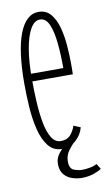

<svg xmlns="http://www.w3.org/2000/svg" viewBox="-79 -567 416 742"><g transform="rotate(-10 129.5 -195.5)"><path d="M126 11Q92.5 11 72.2 -14.2Q52 -39.5 41.8 -80.2Q31.5 -121 28.2 -169Q25 -217 25 -262.5Q25 -325.5 31.5 -374.8Q38 -424 51 -457.8Q64 -491.5 83 -509Q102 -526.5 127 -526.5Q156 -526.5 173.8 -506Q191.5 -485.5 200.8 -452.8Q210 -420 213.2 -381.8Q216.5 -343.5 216.5 -308Q216.5 -297 216.5 -286.5Q216.5 -276 216 -266H50.5V-296H184Q184 -348 179.5 -393.8Q175 -439.5 162.8 -468Q150.5 -496.5 127 -496.5Q105 -496.5 89.2 -468.5Q73.5 -440.5 65.2 -391.2Q57 -342 57 -278Q57 -231.5 59.5 -185.8Q62 -140 69 -102.5Q76 -65 89.8 -42.5Q103.5 -20 126 -20Q152.5 -20 166 -37.2Q179.5 -54.5 183.5 -70L210.5 -59Q203.5 -30.5 180.2 -9.8Q157 11 126 11ZM180.5 134.5Q162.5 134.5 143.5 128.2Q124.5 122 111.8 106.8Q99 91.5 99 65.5Q99 45 110.5 28.8Q122 12.5 137.2 0.8Q152.5 -11 163.5 -16.5L175.5 -7Q165.5 2.5 152 20.8Q138.5 39 138.5 63Q138.5 90.5 155.2 97.2Q172 104 189 104Q200.5 104 217.5 101Q234.5 98 246 91.5L259 112.5Q248 120.5 227.2 127.5Q206.5 134.5 180.5 134.5Z"/></g></svg>

Font: Imbue Thin 10pt Thin
Style: Regular
Weight: 250
Version: Version 1.102